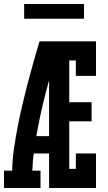

<svg xmlns="http://www.w3.org/2000/svg" viewBox="-21 -942 541 962"><path d="M-1 0V-87H40Q41 -142 49 -197Q57 -252 67.5 -306.5Q78 -361 90.5 -414.5Q103 -468 117 -521.5Q131 -575 146 -628.5Q161 -682 177 -735H225V-723L274 -710Q240 -599 210.5 -486.5Q181 -374 161 -260H225V-173H148Q145 -152 143.5 -130.5Q142 -109 141 -87H182V0ZM225 0V-735H460V-562H359V-639H326V-430H438V-334H326V-96H359V-173H460V0ZM100 -848V-922H400V-848Z"/></svg>

Font: Iosevka Curly Slab
Style: Bold
Weight: 700
Monospace: yes
Designer: Belleve Invis
Foundry: Belleve Invis
Version: Version 22.1.2; ttfautohint (v1.8.4)